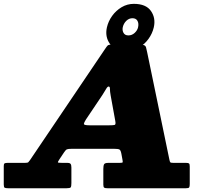

<svg xmlns="http://www.w3.org/2000/svg" viewBox="-80 -1002 1110 1022"><path d="M-60 -20V-118Q-60 -129.5 -55.8 -132.2Q-51.5 -135 -40 -135H52Q67.5 -135 71 -138.8Q74.5 -142.5 80.5 -151L479 -741Q487.5 -754 492.8 -759.5Q498 -765 520 -765H654Q676.5 -765 685.5 -762Q694.5 -759 697.2 -750.2Q700 -741.5 703.5 -723L821.5 -153Q824 -140.5 826.8 -137.8Q829.5 -135 845 -135H911Q922.5 -135 926.2 -131.8Q930 -128.5 930 -116V-23Q930 -9 927 -4.5Q924 0 910 0H492Q479.5 0 474.8 -3Q470 -6 470 -19V-103Q470 -120 474 -127.5Q478 -135 496.5 -135H556Q572 -135 573 -138.2Q574 -141.5 571.5 -154L566 -184Q562.5 -203 555.2 -206.5Q548 -210 525 -210H304Q282.5 -210 276 -207Q269.5 -204 261 -191L237 -155Q227.5 -141 228 -138Q228.5 -135 253 -135H279Q292 -135 296 -129.2Q300 -123.5 300 -110V-28Q300 -10 296.5 -5Q293 0 275 0H-36Q-50.5 0 -55.2 -2.8Q-60 -5.5 -60 -20ZM465.5 -497 377.5 -366Q367.5 -350.5 366.5 -342.8Q365.5 -335 397 -335H501Q523 -335 530.2 -337Q537.5 -339 533.5 -359L509 -494Q505 -516 505.2 -528.8Q505.5 -541.5 498 -541.5Q492 -541.5 484.5 -528Q477 -514.5 465.5 -497ZM595 -731.5Q531 -731.5 504.5 -769.2Q478 -807 489 -856Q496.5 -889 517 -917.5Q537.5 -946 567.5 -963.8Q597.5 -981.5 632.5 -981.5Q697 -981.5 723.5 -943.5Q750 -905.5 738.5 -856Q731 -823.5 710.5 -795Q690 -766.5 660.2 -749Q630.5 -731.5 595 -731.5ZM603.5 -813.5Q622.5 -813.5 637 -827Q651.5 -840.5 655 -857Q659.5 -877 651.8 -891Q644 -905 625 -905Q606.5 -905 592.2 -891Q578 -877 573.5 -857Q570 -840.5 577.5 -827Q585 -813.5 603.5 -813.5Z"/></svg>

Font: Besley* Fatface
Style: Italic
Weight: 900
Italic angle: -13°
Designer: Owen Earl
Foundry: indestructible type*
Version: Version 3.000; ttfautohint (v1.8.3)